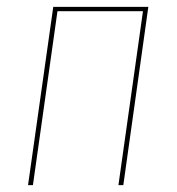

<svg xmlns="http://www.w3.org/2000/svg" viewBox="-20 -538 513 558"><path d="M324.2 0 395.5 -505.4H147L75.7 0H61.5L134.8 -518.1H411.1L338.4 0Z"/></svg>

Font: Fira Sans Compressed Hair
Style: Italic
Weight: 100
Width: 3
Italic angle: -8°
Designer: Carrois Corporate & Edenspiekermann AG
Foundry: Carrois Corporate GbR & Edenspiekermann AG
Version: Version 4.203;PS 004.203;hotconv 1.0.88;makeotf.lib2.5.64775